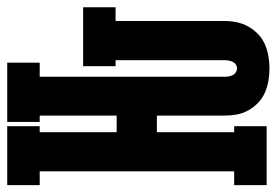

<svg xmlns="http://www.w3.org/2000/svg" viewBox="-142 -636 783 544"><g transform="rotate(-90 250.0 -363.5)"><path d="M329 8Q311 8 293.5 5Q276 2 260 -5Q244 -12 231 -24.5Q218 -37 209.5 -52.5Q201 -68 198 -85Q195 -102 195 -120V-311H148V-92H165V0H-2V-92H37V-643H-2V-735H165V-643H148V-425H195V-643H177V-735H345V-643H305V-120Q305 -114 306 -108Q307 -102 309.5 -96.5Q312 -91 317.5 -87.5Q323 -84 329 -84Q335 -84 340 -87.5Q345 -91 347.5 -96.5Q350 -102 351 -108Q352 -114 352 -120V-428H335V-520H502V-428H463V-120Q463 -102 459.5 -85Q456 -68 447.5 -52.5Q439 -37 426 -24.5Q413 -12 397 -5Q381 2 363.5 5Q346 8 329 8Z"/></g></svg>

Font: Iosevka Curly Slab Heavy
Style: Regular
Weight: 900
Monospace: yes
Designer: Belleve Invis
Foundry: Belleve Invis
Version: Version 22.1.2; ttfautohint (v1.8.4)